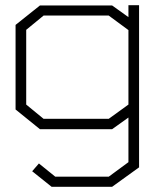

<svg xmlns="http://www.w3.org/2000/svg" viewBox="-20 -498 606 740"><path d="M412 222H179L104 162L130 132L193 183H399L475 127V-45L412 0H134L40 -76V-402L134 -477H412L475 -432V-478H516V147ZM475 -382 399 -438H148L81 -383V-95L148 -40H399L475 -95Z"/></svg>

Font: Turret Road Light
Style: Regular
Weight: 300
Designer: Noponies
Foundry: Noponies
Version: Version 1.001; ttfautohint (v1.8)